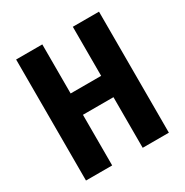

<svg xmlns="http://www.w3.org/2000/svg" viewBox="-162 -829 923 959"><g transform="rotate(-30 300.0 -349.0)"><path d="M388 -292H212V0H61V-698H212V-415H388V-698H539V0H388Z"/></g></svg>

Font: iA Writer Mono V
Style: Regular
Weight: 400
Designer: Mike Abbink, Paul van der Laan, Pieter van Rosmalen
Foundry: Bold Monday
Version: Version 2.000